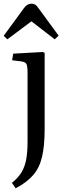

<svg xmlns="http://www.w3.org/2000/svg" viewBox="-30 -796 350 1045"><path d="M55 229 35 199Q69 172 87.5 141Q106 110 113 69.5Q120 29 120 -27V-399Q120 -434 114.5 -446.5Q109 -459 85 -462L36 -468L42 -504L203 -513L213 -508V-94Q213 -3 199 57Q185 117 150.5 157Q116 197 55 229ZM10 -582 -10 -601 102 -754Q119 -776 141 -776Q152 -776 161 -771Q170 -766 182 -748L289 -602L268 -582L141 -680Z"/></svg>

Font: Literata 36pt
Style: Regular
Weight: 400
Designer: Latin by Veronika Burian and Jose Scaglione. Greek by Irene Vlachou. Cyrillic by Vera Evstafieva.
Foundry: TypeTogether
Version: Version 3.002